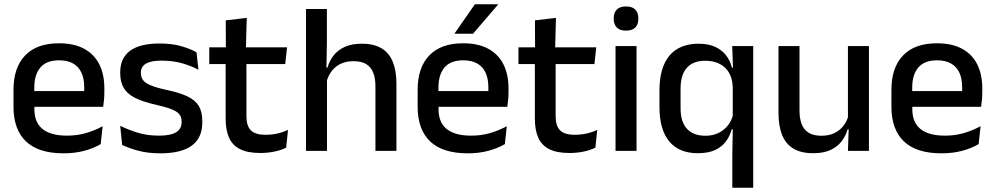

<svg xmlns="http://www.w3.org/2000/svg" viewBox="-20 -704 4643 896"><path d="M276.5 11.5Q159.5 11.5 101.2 -44.2Q43 -100 43 -205V-285Q43 -388.5 97.2 -445.2Q151.5 -502 255.5 -502Q326 -502 373 -476.2Q420 -450.5 443.5 -403.5Q467 -356.5 467 -292V-273.5Q467 -256.5 465.5 -239Q464 -221.5 461.5 -205.5H371.5Q372.5 -231.5 372.8 -254.5Q373 -277.5 373 -296.5Q373 -337 360 -365Q347 -393 321 -407.8Q295 -422.5 255.5 -422.5Q197 -422.5 168.5 -389.2Q140 -356 140 -294.5V-248.5L140.5 -237V-193.5Q140.5 -166 148.8 -143.5Q157 -121 175.2 -104.8Q193.5 -88.5 222.5 -79.8Q251.5 -71 293 -71Q340 -71 381.2 -83Q422.5 -95 459 -115L450 -31.5Q417 -12 373.2 -0.2Q329.5 11.5 276.5 11.5ZM95 -205.5V-279H441.5V-205.5Z M728 11.5Q669 11.5 624.5 -0.8Q580 -13 550 -27.5L541 -117Q578 -98.5 622.5 -84.8Q667 -71 722.5 -71Q776 -71 801.8 -86.8Q827.5 -102.5 827.5 -133.5V-137.5Q827.5 -157.5 817 -170.8Q806.5 -184 779.8 -194.5Q753 -205 704 -216Q642.5 -230 607 -249Q571.5 -268 556.2 -295.8Q541 -323.5 541 -362.5V-367Q541 -433 587 -467Q633 -501 725 -501Q783 -501 826 -488.5Q869 -476 897 -460L906 -378.5Q872.5 -396.5 829.8 -408.8Q787 -421 735 -421Q699.5 -421 678 -414.2Q656.5 -407.5 647 -395.2Q637.5 -383 637.5 -366V-362.5Q637.5 -344 647.5 -330.2Q657.5 -316.5 683.2 -305.8Q709 -295 755 -285Q817 -272 854 -254.5Q891 -237 907.5 -209.8Q924 -182.5 924 -139.5V-132Q924 -60.5 875 -24.5Q826 11.5 728 11.5Z M1194.5 10Q1136 10 1100.5 -7.8Q1065 -25.5 1049 -61.2Q1033 -97 1033 -150.5V-449.5H1130V-162Q1130 -117 1150.5 -96Q1171 -75 1219.5 -75Q1248.5 -75 1275 -81Q1301.5 -87 1324 -98L1315.5 -15Q1291.5 -3 1260 3.5Q1228.5 10 1194.5 10ZM956.5 -405V-483H1319.5L1311 -405ZM1034 -474.5 1033.5 -609 1131.5 -620.5 1127.5 -474.5Z M1732 0V-302Q1732 -337.5 1722.2 -363.5Q1712.5 -389.5 1690.2 -404Q1668 -418.5 1629.5 -418.5Q1594 -418.5 1568.2 -405.5Q1542.5 -392.5 1526.5 -370.5Q1510.5 -348.5 1503.5 -320.5L1484 -388.5H1508.5Q1517 -419.5 1536.5 -444.8Q1556 -470 1588.5 -485Q1621 -500 1668 -500Q1725.5 -500 1761 -478.2Q1796.5 -456.5 1813.2 -415Q1830 -373.5 1830 -313V0ZM1408 0V-662H1505.5V-506L1503 -365L1506 -358V0Z M2162.5 11.5Q2045.5 11.5 1987.2 -44.2Q1929 -100 1929 -205V-285Q1929 -388.5 1983.2 -445.2Q2037.5 -502 2141.5 -502Q2212 -502 2259 -476.2Q2306 -450.5 2329.5 -403.5Q2353 -356.5 2353 -292V-273.5Q2353 -256.5 2351.5 -239Q2350 -221.5 2347.5 -205.5H2257.5Q2258.5 -231.5 2258.8 -254.5Q2259 -277.5 2259 -296.5Q2259 -337 2246 -365Q2233 -393 2207 -407.8Q2181 -422.5 2141.5 -422.5Q2083 -422.5 2054.5 -389.2Q2026 -356 2026 -294.5V-248.5L2026.5 -237V-193.5Q2026.5 -166 2034.8 -143.5Q2043 -121 2061.2 -104.8Q2079.5 -88.5 2108.5 -79.8Q2137.5 -71 2179 -71Q2226 -71 2267.2 -83Q2308.5 -95 2345 -115L2336 -31.5Q2303 -12 2259.2 -0.2Q2215.5 11.5 2162.5 11.5ZM1981 -205.5V-279H2327.5V-205.5ZM2196 -684H2304V-682.5L2187.5 -546.5H2101.5V-548Z M2637.5 10Q2579 10 2543.5 -7.8Q2508 -25.5 2492 -61.2Q2476 -97 2476 -150.5V-449.5H2573V-162Q2573 -117 2593.5 -96Q2614 -75 2662.5 -75Q2691.5 -75 2718 -81Q2744.5 -87 2767 -98L2758.5 -15Q2734.5 -3 2703 3.5Q2671.5 10 2637.5 10ZM2399.5 -405V-483H2762.5L2754 -405ZM2477 -474.5 2476.5 -609 2574.5 -620.5 2570.5 -474.5Z M2852.5 0V-489H2950.5V0ZM2901.5 -561Q2872.5 -561 2858.2 -575.8Q2844 -590.5 2844 -616.5V-618.5Q2844 -644.5 2858.2 -659.2Q2872.5 -674 2901.5 -674Q2930.5 -674 2944.8 -659.2Q2959 -644.5 2959 -618.5V-616.5Q2959 -590 2944.8 -575.5Q2930.5 -561 2901.5 -561Z M3236.5 11Q3149 11 3103.2 -44Q3057.5 -99 3057.5 -204.5V-282Q3057.5 -388.5 3104 -444.2Q3150.5 -500 3240.5 -500Q3284.5 -500 3315.8 -486.2Q3347 -472.5 3367 -447.5Q3387 -422.5 3395.5 -388.5H3428L3399.5 -298Q3398 -339 3381.2 -366.2Q3364.5 -393.5 3336.2 -407Q3308 -420.5 3271 -420.5Q3215 -420.5 3185.5 -387.8Q3156 -355 3156 -290V-198.5Q3156 -135.5 3185.8 -103Q3215.5 -70.5 3272 -70.5Q3306.5 -70.5 3333 -83.5Q3359.5 -96.5 3377 -119Q3394.5 -141.5 3401 -169.5L3422.5 -100.5H3394.5Q3386.5 -70 3368 -44.5Q3349.5 -19 3317.5 -4Q3285.5 11 3236.5 11ZM3397.5 172V17L3400 -123.5L3399.5 -142.5V-345.5L3401 -374.5L3397 -489H3495V172Z M3711 -489V-187Q3711 -152 3720.8 -125.8Q3730.5 -99.5 3753 -85Q3775.5 -70.5 3813.5 -70.5Q3849.5 -70.5 3875.2 -83.5Q3901 -96.5 3917.5 -118.8Q3934 -141 3940.5 -168.5L3956.5 -100.5H3935.5Q3927 -70 3907.5 -44.5Q3888 -19 3855.5 -4Q3823 11 3775 11Q3718 11 3682.2 -10.8Q3646.5 -32.5 3629.8 -74.2Q3613 -116 3613 -176V-489ZM4035 -489V0H3937L3941 -114.5L3937 -120.5V-489Z M4373.5 11.5Q4256.5 11.5 4198.2 -44.2Q4140 -100 4140 -205V-285Q4140 -388.5 4194.2 -445.2Q4248.5 -502 4352.5 -502Q4423 -502 4470 -476.2Q4517 -450.5 4540.5 -403.5Q4564 -356.5 4564 -292V-273.5Q4564 -256.5 4562.5 -239Q4561 -221.5 4558.5 -205.5H4468.5Q4469.5 -231.5 4469.8 -254.5Q4470 -277.5 4470 -296.5Q4470 -337 4457 -365Q4444 -393 4418 -407.8Q4392 -422.5 4352.5 -422.5Q4294 -422.5 4265.5 -389.2Q4237 -356 4237 -294.5V-248.5L4237.5 -237V-193.5Q4237.5 -166 4245.8 -143.5Q4254 -121 4272.2 -104.8Q4290.5 -88.5 4319.5 -79.8Q4348.5 -71 4390 -71Q4437 -71 4478.2 -83Q4519.5 -95 4556 -115L4547 -31.5Q4514 -12 4470.2 -0.2Q4426.5 11.5 4373.5 11.5ZM4192 -205.5V-279H4538.5V-205.5Z"/></svg>

Font: Anek Latin Medium Medium
Style: Regular
Weight: 500
Version: Version 1.003